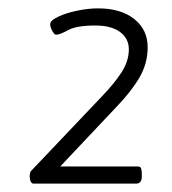

<svg xmlns="http://www.w3.org/2000/svg" viewBox="-20 -789 410 459"><path d="M60 -350Q56 -350 53.5 -355Q51 -360 51 -366Q51 -376 54 -380L224 -559Q253 -589 270.5 -616Q288 -643 288 -671Q288 -697 267 -712.5Q246 -728 208 -728Q163 -728 143 -717Q123 -706 114 -706Q110 -706 105 -715Q100 -724 100 -731Q100 -740 119 -749Q138 -758 164.5 -763.5Q191 -769 214 -769Q269 -769 301 -743.5Q333 -718 333 -676Q333 -637 313 -603Q293 -569 257 -532L124 -391H309Q316 -391 317.5 -386Q319 -381 319 -373V-367Q319 -350 305 -350Z"/></svg>

Font: Asap Expanded Expanded Light
Style: Italic
Weight: 300
Width: 7
Italic angle: -6°
Designer: Pablo Cosgaya
Foundry: Omnibus-Type
Version: Version 3.001; ttfautohint (v1.8.4.7-5d5b)